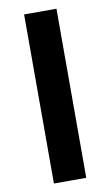

<svg xmlns="http://www.w3.org/2000/svg" viewBox="-86 -798 484 842"><g transform="rotate(-10 156.0 -376.5)"><path d="M84 0V-752.9H228V0Z"/></g></svg>

Font: Standard
Style: Bold
Weight: 400
Designer: Bryce Wilner
Version: Version 2.000;PS 2.0;hotconv 16.6.51;makeotf.lib2.5.65220 DE